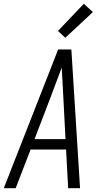

<svg xmlns="http://www.w3.org/2000/svg" viewBox="-28 -997 548 1017"><path d="M-8 0 280 -735H350L396 0H333L322 -205H134L55 0ZM319 -260 307 -490Q305 -527 303 -564.5Q301 -602 299 -639Q285 -602 271 -564.5Q257 -527 243 -490L155 -260ZM318 -797 279 -833 416 -977 464 -933Z"/></svg>

Font: Iosevka SS18 Light
Style: Italic
Weight: 300
Italic angle: -9°
Monospace: yes
Designer: Belleve Invis
Foundry: Belleve Invis
Version: Version 25.1.1; ttfautohint (v1.8.4)